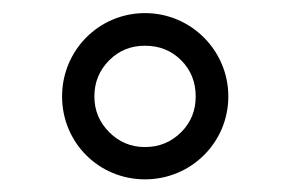

<svg xmlns="http://www.w3.org/2000/svg" viewBox="-20 -382 447 296"><path d="M75.7 -233.4C75.7 -162.1 132.3 -105.5 203.6 -105.5C274.4 -105.5 332 -162.1 332 -233.4C332 -304.2 274.4 -361.8 203.6 -361.8C132.3 -361.8 75.7 -304.2 75.7 -233.4ZM125.5 -233.4C125.5 -255.4 133.3 -273.9 148.4 -289.1C163.6 -304.2 181.6 -311.5 203.6 -311.5C225.6 -311.5 244.1 -304.2 259.3 -289.1C274.4 -273.9 281.7 -255.4 281.7 -233.4C281.7 -211.4 274.4 -193.4 259.3 -178.2C244.1 -163.1 225.6 -155.3 203.6 -155.3C181.6 -155.3 163.6 -163.1 148.4 -178.2C133.3 -193.4 125.5 -211.4 125.5 -233.4Z"/></svg>

Font: Vazirmatn ExtraLight
Style: Regular
Weight: 200
Designer: Saber Rastikerdar
Foundry: Saber Rastikerdar
Version: Version 33.003